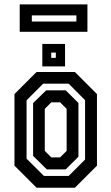

<svg xmlns="http://www.w3.org/2000/svg" viewBox="-20 -876 520 896"><path d="M150.5 0 47.5 -103V-437L150.5 -540H329.5L432.5 -437V-103L329.5 0ZM185 -55H300.5L377 -131.5V-408.5L300.5 -485.5H181.5L104 -408V-135.5ZM198.5 -85.5 134.5 -148.5V-395L195.5 -454.5H286.5L346 -395.5V-144.5L286.5 -85.5ZM219.5 -141.5H260.5L291 -172V-368L260.5 -398.5H219.5L189 -368V-172ZM177.5 -566V-671H283.5V-566ZM219 -606H240.5V-630.5H219ZM72 -727.5V-855.5H388V-727.5ZM128.5 -775.5H336.5V-804H128.5Z"/></svg>

Font: Tourney Condensed SemiBold
Style: Regular
Weight: 600
Width: 3
Designer: Tyler Finck
Foundry: Etcetera Type Co
Version: Version 1.010; ttfautohint (v1.8.3)